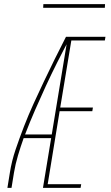

<svg xmlns="http://www.w3.org/2000/svg" viewBox="-20 -914 540 934"><path d="M16 0 28 -74Q37 -131 56 -187Q75 -243 96.5 -298.5Q118 -354 143 -409Q168 -464 194 -518.5Q220 -573 246.5 -627Q273 -681 301 -735H310V-731L319 -727Q288 -669 259 -611.5Q230 -554 203 -495.5Q176 -437 150.5 -378.5Q125 -320 102 -260H232L229 -242H95Q80 -200 67.5 -158Q55 -116 48 -74L36 0ZM189 0 310 -735H493L490 -717H327L273 -391H432L429 -373H270L212 -18H375L372 0ZM190 -876 191 -894H491L490 -876Z"/></svg>

Font: Iosevka Curly Thin
Style: Italic
Weight: 100
Italic angle: -9°
Monospace: yes
Designer: Belleve Invis
Foundry: Belleve Invis
Version: Version 22.1.2; ttfautohint (v1.8.4)